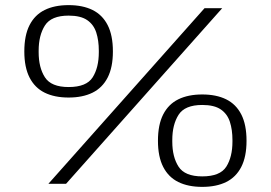

<svg xmlns="http://www.w3.org/2000/svg" viewBox="-20 -718 1058 750"><path d="M169 0 779 -686H848L238 0ZM248 -337Q193 -337 154.5 -356Q116 -375 95.5 -415Q75 -455 75 -517Q75 -580 95.5 -620Q116 -660 154.5 -679Q193 -698 248 -698Q303 -698 341.5 -679Q380 -660 400.5 -620Q421 -580 421 -517Q421 -455 400.5 -415Q380 -375 341.5 -356Q303 -337 248 -337ZM248 -378Q318 -378 342 -416Q366 -454 366 -514V-520Q366 -560 356 -591Q346 -622 320.5 -639.5Q295 -657 248 -657Q180 -657 155.5 -618.5Q131 -580 131 -520V-514Q131 -454 155.5 -416Q180 -378 248 -378ZM770 12Q715 12 676.5 -7Q638 -26 617.5 -66Q597 -106 597 -168Q597 -231 617.5 -271Q638 -311 676.5 -330Q715 -349 770 -349Q825 -349 863.5 -330Q902 -311 922.5 -271Q943 -231 943 -168Q943 -106 922.5 -66Q902 -26 863.5 -7Q825 12 770 12ZM770 -29Q840 -29 864 -67Q888 -105 888 -165V-171Q888 -211 878 -242Q868 -273 842.5 -290.5Q817 -308 770 -308Q702 -308 677.5 -269.5Q653 -231 653 -171V-165Q653 -105 677.5 -67Q702 -29 770 -29Z"/></svg>

Font: Archivo Expanded Thin
Style: Regular
Weight: 250
Width: 7
Designer: Hector Gatti
Foundry: Omnibus-Type
Version: Version 2.001